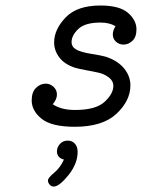

<svg xmlns="http://www.w3.org/2000/svg" viewBox="-20 -456 532 698"><path d="M95.2 -90.8Q95.2 -121.6 111.1 -136.7Q127 -151.9 146 -151.9Q162.1 -151.9 174.6 -140.4Q187 -128.9 187 -112.1Q187 -95.2 171.9 -77.1Q201.7 -56.2 252.9 -56.2Q328.1 -56.2 360.1 -85.7Q392.1 -115.2 392.1 -144Q392.1 -162.1 375.5 -174.6Q358.9 -187 339.8 -191.4Q320.8 -195.8 292.5 -200.9Q264.2 -206.1 252 -210Q214.8 -222.2 195.8 -247.1Q176.8 -272 176.8 -301.8Q176.8 -348.6 218.3 -392.3Q259.8 -436 345.2 -436Q414.1 -436 445.1 -409.4Q476.1 -382.8 476.1 -349.1Q476.1 -321.3 461.4 -307.6Q446.8 -293.9 429.2 -293.9Q413.1 -293.9 401.6 -304.4Q390.1 -314.9 390.1 -331.1Q390.1 -345.2 399.9 -360.8Q377.9 -374 345.2 -374Q289.1 -374 264.6 -350.6Q240.2 -327.1 240.2 -303.2Q240.2 -285.2 257.6 -275.6Q274.9 -266.1 313 -260Q351.1 -253.9 363.8 -250Q407.7 -235.8 430.9 -207.5Q454.1 -179.2 454.1 -146Q454.1 -89.8 403.6 -42.5Q353 4.9 252 4.9Q167 4.9 131.1 -24.4Q95.2 -53.7 95.2 -90.8ZM154.3 200.2Q154.3 190.4 176.8 172.1Q199.2 153.8 212.4 124Q187.5 118.2 187 94.2Q187 79.1 198 67.1Q209 55.2 226.1 55.2Q242.2 55.2 252.2 66.2Q262.2 77.1 262.2 96.2Q262.2 139.2 228.8 180.7Q195.3 222.2 175.3 222.2Q166.5 222.2 160.4 215.1Q154.3 208 154.3 200.2Z"/></svg>

Font: CMU Typewriter Text Variable Width
Style: Italic
Weight: 500
Italic angle: -14.04°
Version: Version 0.7.0